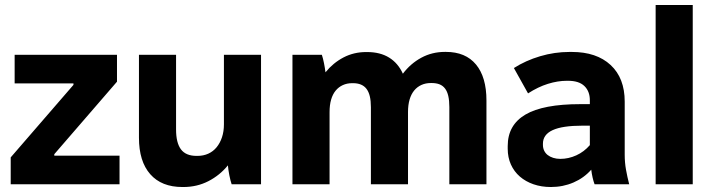

<svg xmlns="http://www.w3.org/2000/svg" viewBox="-20 -740 2865 771"><path d="M23 0H460V-115H198V-120.8L449.8 -412V-520H38.8V-405H275V-399.2L23 -108Z M712.4 11H716.4Q771 11 816.8 -12.5Q862.6 -36 895.2 -76Q896.6 -58.4 900.9 -36.5Q905.2 -14.6 910.2 0H1028.2V-520H879.2V-240.8Q879.2 -212.2 871.4 -188.8Q863.6 -165.4 849.8 -148.6Q836 -131.8 816.4 -122.9Q796.8 -114 772.6 -114H769.4Q726.2 -114 706.6 -140.3Q687 -166.6 687 -219.8V-520H538V-187Q538 -92 583.3 -40.5Q628.6 11 712.4 11Z M1154.4 0H1303.4V-289.4Q1303.4 -318.2 1309.6 -339.8Q1315.8 -361.4 1327.8 -376Q1339.8 -390.6 1356.7 -398.3Q1373.6 -406 1394.4 -406H1397.2Q1415.8 -406 1429.3 -400.4Q1442.8 -394.8 1451.7 -383.2Q1460.6 -371.6 1465 -353.4Q1469.4 -335.2 1469.4 -309.4V0H1618.4V-290Q1618.4 -318.8 1624.8 -340.4Q1631.2 -362 1643.2 -376.6Q1655.2 -391.2 1672.3 -398.9Q1689.4 -406.6 1710.2 -406.6H1713Q1731.8 -406.6 1745.1 -401.3Q1758.4 -396 1767.2 -384.4Q1776 -372.8 1780.2 -354.3Q1784.4 -335.8 1784.4 -310V0H1933.4V-336.4Q1933.4 -430.4 1891.4 -481Q1849.4 -531.6 1770.6 -531.6H1766.6Q1715 -531.6 1671.8 -508.2Q1628.6 -484.8 1597.8 -444Q1578.6 -486.4 1542.6 -508.7Q1506.6 -531 1454.2 -531H1450.2Q1400.8 -531 1359.3 -509.3Q1317.8 -487.6 1287 -449.6Q1285 -466.2 1281 -486.4Q1277 -506.6 1272.4 -520H1154.4Z M2192.2 11Q2240.8 11 2282.9 -7.2Q2325 -25.4 2354.2 -58.6Q2356.2 -42.2 2359.7 -26.9Q2363.2 -11.6 2367.6 0H2506.6Q2499 -29.6 2493.8 -58.5Q2488.6 -87.4 2488.6 -118.6V-332Q2488.6 -426.4 2432.1 -478.9Q2375.6 -531.4 2276.2 -531.4H2266.6Q2206.8 -531.4 2148.9 -514.2Q2091 -497 2043.6 -466.8L2100.4 -365Q2140.6 -391 2180.1 -403.3Q2219.6 -415.6 2256.2 -415.6H2261Q2305 -415.6 2326.8 -394.4Q2348.6 -373.2 2348.6 -337.4V-321.8H2310.2Q2161 -321.8 2089.9 -279.9Q2018.8 -238 2018.8 -153.6V-142.4Q2018.8 -108 2031.6 -79.5Q2044.4 -51 2067.5 -31Q2090.6 -11 2122.4 0Q2154.2 11 2192.2 11ZM2229.8 -102Q2214.4 -102 2201.3 -106.2Q2188.2 -110.4 2179.1 -117.6Q2170 -124.8 2165.1 -135.2Q2160.2 -145.6 2160.2 -158V-163Q2160.2 -199.4 2199.2 -217.4Q2238.2 -235.4 2319.2 -235.4H2348.6V-157.2Q2325.4 -130.4 2294.2 -116.2Q2263 -102 2229.8 -102Z M2612.8 0H2761.8V-720H2612.8Z"/></svg>

Font: Fixel Variable
Style: Regular
Weight: 100
Width: 3
Designer: AlfaBravo + MacPaw
Foundry: Kyrylo Tkachov, Marchela Mozhyna, Serhii Makarenko, Maria Weinstein, Zakhar Kryvoshyya
Version: Version 1.211